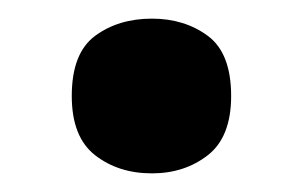

<svg xmlns="http://www.w3.org/2000/svg" viewBox="-20 -455 325 206"><path d="M57 -352Q57 -398 82 -416.5Q107 -435 143 -435Q178 -435 203 -416.5Q228 -398 228 -352Q228 -308 203 -288.5Q178 -269 143 -269Q107 -269 82 -288.5Q57 -308 57 -352Z"/></svg>

Font: Noto Sans Sinhala UI
Style: Bold
Weight: 700
Designer: Jelle Bosma - Monotype Design Team
Foundry: Monotype Imaging Inc.
Version: Version 2.006; ttfautohint (v1.8.4.7-5d5b)